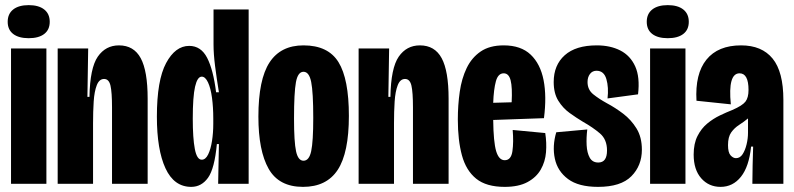

<svg xmlns="http://www.w3.org/2000/svg" viewBox="-20 -717 3096 749"><path d="M23 0V-528H161V0ZM92 -568Q53 -568 31.5 -584.5Q10 -601 10 -632Q10 -663 31.5 -680Q53 -697 92 -697Q131 -697 152.5 -680Q174 -663 174 -632Q174 -601 152.5 -584.5Q131 -568 92 -568Z M205 0V-313V-528H324L321 -339H329Q331 -452 361.5 -496Q392 -540 444 -540Q502 -540 529 -490Q556 -440 556 -332V0H417V-298Q417 -357 411 -383Q405 -409 386 -409Q367 -409 357.5 -384.5Q348 -360 345.5 -321Q343 -282 343 -236V0Z M726 12Q659 12 625.5 -60.5Q592 -133 592 -262Q592 -404 628 -471Q664 -538 718 -538Q764 -538 788 -491.5Q812 -445 823 -357H834Q825 -412 819 -459.5Q813 -507 813 -543V-680H950V-249V0H831L834 -155H826Q817 -59 791.5 -23.5Q766 12 726 12ZM767 -94Q782 -94 792 -114.5Q802 -135 807 -167Q812 -199 812 -234V-255Q812 -298 807 -335.5Q802 -373 791.5 -395.5Q781 -418 767 -418Q750 -418 741 -379Q732 -340 732 -254Q732 -178 740 -136Q748 -94 767 -94Z M1162 12Q1068 12 1028 -58.5Q988 -129 988 -262Q988 -407 1031.5 -473.5Q1075 -540 1164 -540Q1260 -540 1300.5 -474.5Q1341 -409 1341 -265Q1341 -121 1297.5 -54.5Q1254 12 1162 12ZM1164 -90Q1186 -90 1194 -127.5Q1202 -165 1202 -257Q1202 -357 1194 -397Q1186 -437 1164 -437Q1142 -437 1134.5 -396.5Q1127 -356 1127 -255Q1127 -163 1135 -126.5Q1143 -90 1164 -90Z M1379 0V-313V-528H1498L1495 -339H1503Q1505 -452 1535.5 -496Q1566 -540 1618 -540Q1676 -540 1703 -490Q1730 -440 1730 -332V0H1591V-298Q1591 -357 1585 -383Q1579 -409 1560 -409Q1541 -409 1531.5 -384.5Q1522 -360 1519.5 -321Q1517 -282 1517 -236V0Z M1949 12Q1877 12 1837.5 -20Q1798 -52 1782 -111Q1766 -170 1766 -251Q1766 -307 1773.5 -359Q1781 -411 1800.5 -451.5Q1820 -492 1855 -516Q1890 -540 1945 -540Q2012 -540 2050 -504Q2088 -468 2100.5 -404.5Q2113 -341 2102 -256L1904 -249Q1905 -163 1915.5 -127.5Q1926 -92 1949 -92Q1974 -92 1979 -127.5Q1984 -163 1980 -210L2107 -198Q2113 -160 2110 -123Q2107 -86 2089.5 -55.5Q2072 -25 2037.5 -6.5Q2003 12 1949 12ZM1945 -431Q1923 -431 1914.5 -400Q1906 -369 1904 -316L1976 -318Q1979 -376 1972 -403.5Q1965 -431 1945 -431Z M2313 12Q2237 12 2196 -18.5Q2155 -49 2144.5 -98Q2134 -147 2150 -201L2271 -212Q2267 -180 2268.5 -150.5Q2270 -121 2280.5 -102Q2291 -83 2314 -83Q2348 -83 2348 -130Q2348 -173 2320.5 -196.5Q2293 -220 2254 -242Q2229 -257 2202.5 -276Q2176 -295 2158 -324Q2140 -353 2140 -397Q2140 -463 2183 -501.5Q2226 -540 2308 -540Q2361 -540 2400 -520Q2439 -500 2458 -458Q2477 -416 2469 -349L2350 -333Q2355 -376 2345.5 -408.5Q2336 -441 2307 -441Q2291 -441 2281.5 -428.5Q2272 -416 2272 -397Q2272 -367 2294.5 -349Q2317 -331 2348 -314Q2380 -297 2411 -273.5Q2442 -250 2463 -216Q2484 -182 2484 -133Q2484 -71 2443 -29.5Q2402 12 2313 12Z M2516 0V-528H2654V0ZM2585 -568Q2546 -568 2524.5 -584.5Q2503 -601 2503 -632Q2503 -663 2524.5 -680Q2546 -697 2585 -697Q2624 -697 2645.5 -680Q2667 -663 2667 -632Q2667 -601 2645.5 -584.5Q2624 -568 2585 -568Z M2791 12Q2745 12 2715.5 -21.5Q2686 -55 2686 -114Q2686 -157 2701 -186.5Q2716 -216 2739 -235Q2762 -254 2788 -266.5Q2814 -279 2837 -288Q2876 -305 2888 -320.5Q2900 -336 2900 -366Q2900 -431 2865 -431Q2819 -431 2831 -310L2697 -324Q2691 -429 2736 -484.5Q2781 -540 2871 -540Q2952 -540 2994 -488.5Q3036 -437 3036 -327V-202Q3036 -151 3036 -100.5Q3036 -50 3036 0H2915Q2915 -36 2916 -72Q2917 -108 2918 -145H2910Q2902 -67 2870.5 -27.5Q2839 12 2791 12ZM2851 -100Q2867 -100 2877 -115.5Q2887 -131 2892.5 -154Q2898 -177 2898 -199V-255Q2881 -241 2863 -229.5Q2845 -218 2832.5 -200.5Q2820 -183 2820 -151Q2820 -122 2830 -111Q2840 -100 2851 -100Z"/></svg>

Font: Bricolage Grotesque 96pt Condensed Bricolage Grotesque 48pt Condensed Regular
Style: Bold
Weight: 700
Width: 3
Designer: Mathieu Triay
Foundry: Atelier Triay
Version: Version 1.001; ttfautohint (v1.8.4.7-5d5b);gftools[0.9.33.de